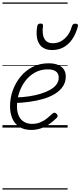

<svg xmlns="http://www.w3.org/2000/svg" viewBox="-20 -1030 650 1550"><path d="M233 19Q173 19 135 -6.5Q97 -32 79 -75Q61 -118 61 -172Q61 -239 83.5 -301Q106 -363 147 -412.5Q188 -462 245 -490.5Q302 -519 373 -519Q420 -519 451 -505Q482 -491 496.5 -467.5Q511 -444 511 -413Q511 -367 487.5 -332Q464 -297 423 -272Q382 -247 329 -231.5Q276 -216 217 -208Q158 -200 98 -198L111 -243Q162 -245 211.5 -252Q261 -259 304.5 -272Q348 -285 382 -303.5Q416 -322 435 -347Q454 -372 454 -403Q454 -437 431.5 -453.5Q409 -470 366 -470Q308 -470 261.5 -444Q215 -418 183 -375Q151 -332 134 -279.5Q117 -227 117 -173Q117 -124 132.5 -92.5Q148 -61 175.5 -45.5Q203 -30 239 -30Q277 -30 307 -43Q337 -56 361 -75.5Q385 -95 404 -113Q414 -121 421.5 -120Q429 -119 436 -112Q443 -105 445 -96.5Q447 -88 438 -79Q415 -55 383 -32Q351 -9 313.5 5Q276 19 233 19ZM401 -626Q328 -626 296.5 -676.5Q265 -727 281 -820Q283 -830 289.5 -835Q296 -840 307 -840Q319 -840 324 -834.5Q329 -829 327 -820Q318 -753 338.5 -717Q359 -681 406 -681Q461 -681 502.5 -718.5Q544 -756 561 -819Q565 -830 571 -834.5Q577 -839 588 -839Q600 -839 606 -833.5Q612 -828 609 -818Q592 -754 562 -711.5Q532 -669 491.5 -647.5Q451 -626 401 -626ZM0 490H526V500H0ZM0 -20H526V0H0ZM0 -505H526V-500H0ZM0 -1010H526V-1000H0Z"/></svg>

Font: Playwrite BE VLG Guides
Style: Regular
Weight: 400
Designer: Veronika Burian, José Scaglione
Foundry: TypeTogether
Version: Version 1.003